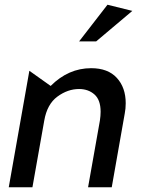

<svg xmlns="http://www.w3.org/2000/svg" viewBox="-20 -791 598 811"><path d="M511 -355Q511 -421 473.5 -462Q436 -503 365 -503Q269 -503 194 -428L104 -492L17 0H117L167 -282Q179 -351 222.5 -383Q266 -415 314 -415Q353 -415 379 -392Q405 -369 405 -319Q405 -302 402 -282L352 0H452L507 -312Q511 -332 511 -355ZM314 -616H386L539 -745L434 -771Z"/></svg>

Font: Geom
Style: Italic
Weight: 400
Italic angle: -10°
Version: Version 1.102